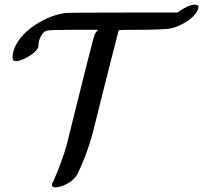

<svg xmlns="http://www.w3.org/2000/svg" viewBox="-20 -737 873 825"><path d="M742 -683Q790 -717 816 -717Q833 -717 833 -708Q833 -694 817 -674Q801 -655 771.5 -638Q742 -621 714 -615Q691 -610 588 -609Q490 -609 490 -607L483 -580Q476 -554 461.5 -496Q447 -438 435 -392Q382 -178 377 -160Q351 -67 314 8Q295 46 242 64Q231 68 218 68Q203 68 203 57Q203 52 211 38Q247 -44 267 -116Q269 -124 298 -241Q327 -358 355.5 -471Q384 -584 388 -592Q390 -594 394.5 -600.5Q399 -607 401 -609H302Q193 -609 180 -605Q165 -600 155 -580Q145 -560 145 -541Q145 -536 142 -529Q135 -516 112.5 -500.5Q90 -485 70 -479Q57 -474 49 -474Q34 -474 34 -490Q34 -526 61 -564Q92 -608 149 -641Q206 -674 261 -681Q272 -683 507 -683Z"/></svg>

Font: KaTeX_Caligraphic
Style: Regular
Weight: 400
Version: Version 1.1; ttfautohint (v1.3)